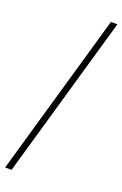

<svg xmlns="http://www.w3.org/2000/svg" viewBox="-168 -808 623 978"><g transform="rotate(20 144.0 -319.5)"><path d="M0 121 253 -760H288L35 121Z"/></g></svg>

Font: Noto Serif Kannada ExtraLight
Style: Regular
Weight: 250
Version: Version 2.003